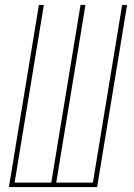

<svg xmlns="http://www.w3.org/2000/svg" viewBox="-20 -755 540 775"><path d="M16 0 137 -735H157L39 -18H187L305 -735H325L207 -18H355L473 -735H493L372 0Z"/></svg>

Font: Iosevka SS18 Thin
Style: Italic
Weight: 100
Italic angle: -9°
Monospace: yes
Designer: Belleve Invis
Foundry: Belleve Invis
Version: Version 25.1.1; ttfautohint (v1.8.4)